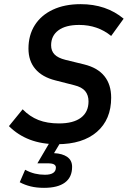

<svg xmlns="http://www.w3.org/2000/svg" viewBox="-20 -682 620 924"><path d="M255 12Q181 12 123.5 -10Q66 -32 23 -75L89 -156Q123 -121 165 -104.5Q207 -88 264 -88Q333 -88 369.5 -115.5Q406 -143 406 -194Q406 -224 390 -243.5Q374 -263 337 -272L247 -295Q183 -311 150 -350Q117 -389 117 -448Q117 -513 147.5 -561Q178 -609 234.5 -635.5Q291 -662 368 -662Q491 -662 575 -592L515 -509Q450 -562 361 -562Q296 -562 261 -536Q226 -510 226 -464Q226 -437 242.5 -420Q259 -403 295 -394L385 -372Q450 -356 482.5 -315.5Q515 -275 515 -212Q515 -107 446.5 -47.5Q378 12 255 12ZM192 222Q156 222 127.5 215Q99 208 75 195L101 135Q125 148 148 153.5Q171 159 196 159Q249 159 249 124Q249 115 240.5 109.5Q232 104 210 104H160L221 0H273L240 55Q281 57 304 73.5Q327 90 327 121Q327 171 292.5 196.5Q258 222 192 222Z"/></svg>

Font: Sometype Mono SemiBold
Style: Italic
Weight: 600
Italic angle: -12°
Designer: Ryoichi Tsunekawa
Foundry: Dharma Type
Version: Version 1.001